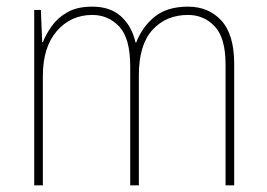

<svg xmlns="http://www.w3.org/2000/svg" viewBox="-20 -558 803 578"><path d="M546 -538Q608 -538 646.5 -496Q685 -454 685 -366V0H659V-364Q659 -444 626.5 -478.5Q594 -513 546 -513Q480 -513 439 -468Q398 -423 398 -331V0H372V-358Q372 -443 339 -478Q306 -513 258 -513Q193 -513 151 -464.5Q109 -416 109 -329V0H83V-528H103L107 -431H109Q118 -454 135.5 -479Q153 -504 182.5 -521Q212 -538 258 -538Q312 -538 344.5 -508.5Q377 -479 388 -430H390Q408 -477 445.5 -507.5Q483 -538 546 -538Z"/></svg>

Font: Noto Sans Thai SemCond Thin
Style: Regular
Weight: 100
Width: 4
Designer: Monotype Design Team
Foundry: Monotype Imaging Inc.
Version: Version 2.002; ttfautohint (v1.8.4.7-5d5b)